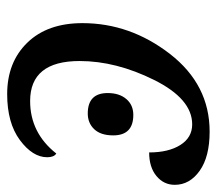

<svg xmlns="http://www.w3.org/2000/svg" viewBox="-54 -532 596 527"><g transform="rotate(90 243.5 -268.0)"><path d="M400.9 -125Q411.1 -118.7 411.1 -100.1Q411.1 -60.1 364 -25.1Q316.9 9.8 237.8 9.8Q150.4 9.8 96.7 -45.4Q43 -100.6 43 -196.8Q43 -327.6 127.4 -436.8Q211.9 -545.9 340.8 -545.9Q409.7 -545.9 448.2 -518.6Q486.8 -491.2 486.8 -450.2Q486.8 -419.9 462.6 -399.9Q438.5 -379.9 397.9 -379.9Q397.9 -433.1 377.4 -465.6Q356.9 -498 320.8 -498Q251 -498 199 -393.6Q147 -289.1 147 -189Q147 -53.2 256.8 -53.2Q344.2 -53.2 400.9 -125ZM291 -211.4Q234.9 -211.4 234.9 -266.1Q234.9 -297.9 251.2 -317.1Q267.6 -336.4 294.9 -336.4Q351.1 -336.4 351.1 -281.2Q351.1 -247.1 334.2 -229.2Q317.4 -211.4 291 -211.4Z"/></g></svg>

Font: Droid Serif
Style: Italic
Weight: 400
Italic angle: -12°
Designer: Monotype Design team
Foundry: Monotype Imaging Inc.
Version: Version 1.03